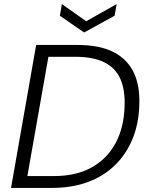

<svg xmlns="http://www.w3.org/2000/svg" viewBox="-20 -920 730 940"><path d="M34 0 157 -700H357Q467 -700 535 -665.5Q603 -631 634.5 -565.5Q666 -500 662 -404Q659 -313 628.5 -239Q598 -165 542.5 -111Q487 -57 409.5 -28.5Q332 0 234 0ZM114 -58H244Q353 -58 429 -100.5Q505 -143 546 -219.5Q587 -296 590 -400Q593 -478 570 -532Q547 -586 492.5 -614Q438 -642 347 -642H217ZM551 -900 541 -843 392 -761 273 -843 283 -900 402 -816Z"/></svg>

Font: DM Sans 16pt Light
Style: Italic
Weight: 300
Italic angle: -10°
Version: Version 4.004;gftools[0.9.30]